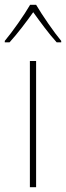

<svg xmlns="http://www.w3.org/2000/svg" viewBox="-42 -783 276 803"><path d="M109 -763H84C60 -721 10 -650 -22 -612V-606H-2C31 -642 70 -694 97 -732C125 -693 162 -642 195 -606H214V-612C186 -645 134 -720 109 -763ZM109 0V-528H83V0Z"/></svg>

Font: Noto Sans Arabic SemCond Thin
Style: Regular
Weight: 100
Width: 4
Designer: Monotype Design Team, Nadine Chahine, Nizar Qandah and Khaled Hosny
Foundry: Monotype Imaging Inc.
Version: Version 2.012